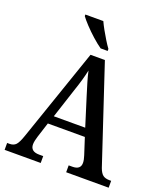

<svg xmlns="http://www.w3.org/2000/svg" viewBox="-165 -1043 997 1155"><g transform="rotate(20 334.0 -465.5)"><path d="M2 0V-44H17Q43 -44 57.5 -59Q72 -74 88 -121L292 -714H384L589 -97Q600 -67 615 -55.5Q630 -44 657 -44H668V0H396V-44H420Q472 -44 472 -87Q472 -97 469.5 -109Q467 -121 463 -133L429 -238H192L161 -141Q157 -129 154 -114.5Q151 -100 151 -90Q151 -44 207 -44H233V0ZM211 -291H412L355 -473Q342 -515 331 -551.5Q320 -588 313 -621Q306 -588 296.5 -555Q287 -522 273 -481ZM336 -771Q310 -789 278 -817.5Q246 -846 219 -875Q192 -904 180 -921V-931H295Q305 -909 320 -882Q335 -855 351 -829Q367 -803 381 -784V-771Z"/></g></svg>

Font: Noto Serif Georgian SemiCondensed Medium
Style: Regular
Weight: 500
Width: 4
Designer: Monotype Design Team, Akaki Razmadze
Foundry: Google LLC
Version: Version 2.003; ttfautohint (v1.8.4.7-5d5b)